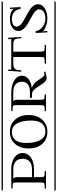

<svg xmlns="http://www.w3.org/2000/svg" viewBox="852 -1610 748 2511"><g transform="rotate(-90 1226.5 -354.0)"><path d="M-8.8 -708H516.1V-690.9H-8.8ZM-8.8 -17.1H516.1V0H-8.8ZM148.9 -555.2V-553.2Q166 -536.1 166 -502.9V-310.1H267.1Q335 -310.1 370.4 -341.6Q405.8 -373 405.8 -433.1Q405.8 -493.2 370.6 -524.2Q335.4 -555.2 267.1 -555.2ZM17.1 -581.1H271Q365.7 -581.1 423.3 -540.3Q481 -499.5 481 -433.1Q481 -366.2 423.1 -325.2Q365.2 -284.2 271 -284.2H166V-196.8Q166 -161.6 175 -152.8Q184.1 -144 219.2 -144H245.1V-127H17.1V-144H43.9Q79.1 -144 87.6 -152.8Q96.2 -161.6 96.2 -196.8V-511.2Q96.2 -546.4 87.6 -555.2Q79.1 -564 43.9 -564H17.1Z M497.1 -708H1022V-690.9H497.1ZM497.1 -17.1H1022V0H497.1ZM905.8 -318.8Q905.8 -442.4 867.2 -507.8Q828.6 -573.2 755.9 -573.2Q686.5 -573.2 649.7 -525.9Q612.8 -478.5 612.8 -389.2Q612.8 -265.6 651.4 -200.2Q689.9 -134.8 762.7 -134.8Q832 -134.8 868.9 -182.1Q905.8 -229.5 905.8 -318.8ZM600.8 -176.3Q541 -243.7 541 -354Q541 -464.4 600.8 -531.7Q660.6 -599.1 758.8 -599.1Q856.9 -599.1 917.5 -531.7Q978 -464.4 978 -354Q978 -243.7 917.5 -176.3Q856.9 -108.9 758.8 -108.9Q660.6 -108.9 600.8 -176.3Z M1028.8 -581.1H1264.6Q1366.7 -581.1 1429.7 -542.5Q1492.7 -503.9 1492.7 -440.9Q1492.7 -391.6 1449 -356.2Q1405.3 -320.8 1339.8 -314.9V-309.1Q1360.4 -304.7 1384.3 -285.6Q1408.2 -266.6 1424.8 -241.2L1440.9 -217.8Q1473.6 -168.5 1483.9 -158.7Q1496.1 -147 1509.8 -147Q1511.2 -147 1513.7 -147.5Q1516.1 -147.9 1517.6 -147.9L1542.5 -152.8L1544.9 -134.8Q1486.8 -118.2 1462.9 -118.2Q1437.5 -118.2 1418.5 -134.8Q1399.4 -151.4 1370.6 -196.8L1345.7 -234.9Q1317.9 -276.4 1298.1 -293.2Q1278.3 -310.1 1247.6 -310.1H1203.6V-336.9H1273.9Q1342.3 -336.9 1377.9 -363.5Q1413.6 -390.1 1413.6 -440.9Q1413.6 -496.6 1377.7 -525.9Q1341.8 -555.2 1273.9 -555.2H1160.6V-553.2Q1177.7 -536.1 1177.7 -502.9V-196.8Q1177.7 -161.6 1186.8 -152.8Q1195.8 -144 1231 -144H1247.6V-127H1028.8V-144H1055.7Q1090.8 -144 1099.4 -152.8Q1107.9 -161.6 1107.9 -196.8V-511.2Q1107.9 -546.4 1099.4 -555.2Q1090.8 -564 1055.7 -564H1028.8ZM1002.9 -708H1553.7V-690.9H1002.9ZM1002.9 -17.1H1553.7V0H1002.9Z M1518.6 -708H2025.4V-690.9H1518.6ZM1518.6 -17.1H2025.4V0H1518.6ZM1571.3 -581.1H1973.1L1970.2 -621.1L1988.3 -622.1L1999.5 -450.2H1982.4Q1981 -477.1 1979.5 -491Q1978 -504.9 1973.4 -519Q1968.8 -533.2 1963.1 -538.6Q1957.5 -543.9 1945.1 -548.6Q1932.6 -553.2 1917.7 -554.2Q1902.8 -555.2 1877.4 -555.2H1807.1V-196.8Q1807.1 -161.6 1815.7 -152.8Q1824.2 -144 1859.4 -144H1894.5V-127H1649.4V-144H1684.6Q1719.7 -144 1728.5 -152.8Q1737.3 -161.6 1737.3 -196.8V-555.2H1676.3Q1638.2 -555.2 1619.1 -552.5Q1600.1 -549.8 1586.7 -537.8Q1573.2 -525.9 1569.1 -506.8Q1564.9 -487.8 1562.5 -450.2H1544.4L1556.2 -622.1L1573.2 -621.1Z M2007.3 -708H2461.9V-690.9H2007.3ZM2007.3 -17.1H2461.9V0H2007.3ZM2427.2 -231.9Q2427.2 -177.7 2372.8 -143.3Q2318.4 -108.9 2235.4 -108.9Q2199.7 -108.9 2155.3 -122.3Q2110.8 -135.7 2086.9 -152.8Q2078.6 -158.7 2073.2 -172.9L2069.3 -170.9Q2075.2 -157.2 2075.2 -143.1L2077.1 -109.9L2059.1 -108.9L2051.3 -262.2L2077.1 -263.2Q2078.6 -213.9 2128.7 -174.3Q2178.7 -134.8 2235.4 -134.8Q2293.5 -134.8 2326.9 -157Q2360.4 -179.2 2360.4 -219.2Q2360.4 -239.3 2344.7 -257.6Q2329.1 -275.9 2304.2 -291.3Q2279.3 -306.6 2249 -322.3Q2218.8 -337.9 2188.5 -355.2Q2158.2 -372.6 2133.3 -391.6Q2108.4 -410.6 2092.8 -436Q2077.1 -461.4 2077.1 -490.2Q2077.1 -538.1 2122.3 -568.6Q2167.5 -599.1 2235.4 -599.1Q2269.5 -599.1 2300.8 -590.6Q2332 -582 2351.1 -567.9Q2362.8 -559.6 2367.2 -546.9L2369.1 -547.9Q2366.2 -568.4 2366.2 -576.2L2365.2 -598.1L2382.3 -599.1L2390.1 -460L2365.2 -459L2363.3 -473.1Q2359.4 -513.7 2323.7 -543.5Q2288.1 -573.2 2235.4 -573.2Q2189.9 -573.2 2162.1 -557.1Q2134.3 -541 2134.3 -512.2Q2134.3 -490.2 2150.4 -469.7Q2166.5 -449.2 2192.4 -432.6Q2218.3 -416 2249.5 -399.4Q2280.8 -382.8 2312 -365.2Q2343.3 -347.7 2369.1 -328.9Q2395 -310.1 2411.1 -284.9Q2427.2 -259.8 2427.2 -231.9Z"/></g></svg>

Font: FoglihtenFr01
Style: Regular
Weight: 500
Version: Version 0.68